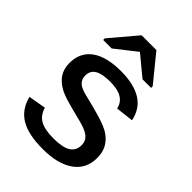

<svg xmlns="http://www.w3.org/2000/svg" viewBox="-215 -837 950 950"><g transform="rotate(45 259.5 -362.0)"><path d="M481 -148.9Q481 -73.2 422.4 -31.7Q363.8 9.8 259.3 9.8Q157.2 9.8 102.3 -23.4Q47.4 -56.6 30.3 -126.5L122.1 -142.6Q133.3 -102.1 165 -83.5Q196.8 -64.9 259.3 -64.9Q323.2 -64.9 352.5 -83.5Q381.8 -102.1 381.8 -140.1Q381.8 -169.4 360.6 -187.3Q339.4 -205.1 290.5 -217.3Q239.7 -230 207.3 -238.8Q174.8 -247.6 155.5 -254.6Q136.2 -261.7 124.5 -268.1Q89.4 -287.1 70.3 -315.4Q51.3 -343.8 51.3 -385.3Q51.3 -458.5 105 -497.8Q158.7 -537.1 260.3 -537.1Q350.1 -537.1 403.6 -504.4Q457 -471.7 470.7 -403.3L377.4 -392.6Q370.6 -426.8 341.6 -444.6Q312.5 -462.4 260.3 -462.4Q204.1 -462.4 177.2 -446.3Q150.4 -430.2 150.4 -396Q150.4 -370.6 167.2 -354.5Q184.1 -338.4 229.5 -328.1Q290.5 -314 343.5 -297.9Q396.5 -281.7 421.9 -264.2Q450.2 -244.6 465.6 -217Q481 -189.5 481 -148.9ZM88.9 -583.5V-594.7L207 -734.4H310.5L424.3 -594.7V-583.5H364.3L259.8 -669.9H258.3L148.4 -583.5Z"/></g></svg>

Font: Arimo Medium
Style: Regular
Weight: 500
Designer: Steve Matteson
Foundry: Monotype Imaging Inc.
Version: Version 1.33